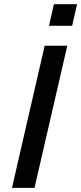

<svg xmlns="http://www.w3.org/2000/svg" viewBox="-20 -912 394 932"><path d="M38.1 0 196.8 -689.9H306.6L147.5 0ZM217.8 -786.6 241.7 -891.6H354L330.1 -786.6Z"/></svg>

Font: Acari Sans SemiBold
Style: Italic
Weight: 600
Italic angle: -13°
Designer: Alfredo Marco Pradil and Stefan Peev
Foundry: Hanken Design Co.
Version: Version 1.045;January 11, 2019;FontCreator 11.5.0.2425 64-bi